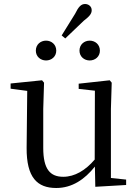

<svg xmlns="http://www.w3.org/2000/svg" viewBox="-20 -924 693 959"><path d="M210 -622C237 -622 261 -641 261 -671C261 -702 237 -721 210 -721C183 -721 159 -702 159 -671C159 -641 183 -622 210 -622ZM288 -747 306 -732 398 -820C425 -841 438 -854 438 -873C438 -893 421 -904 405 -904C385 -904 372 -890 355 -855ZM428 -622C455 -622 479 -641 479 -671C479 -702 455 -721 428 -721C401 -721 377 -702 377 -671C377 -641 401 -622 428 -622ZM456 9 610 0V-27L534 -35V-380L538 -511L528 -523L373 -506V-480L454 -471L453 -127C407 -73 353 -41 296 -41C231 -41 196 -78 196 -185V-380L200 -511L190 -523L33 -507V-481L116 -470L113 -186C112 -37 166 15 261 15C340 15 403 -28 454 -92Z"/></svg>

Font: Source Han Serif CN
Style: Regular
Weight: 400
Designer: Ryoko NISHIZUKA 西塚涼子 (kana & ideographs); Frank Grießhammer (Latin, Greek & Cyrillic); Wenlong ZHANG 张文龙 (bopomofo); San
Foundry: Adobe
Version: Version 2.003;hotconv 1.1.1;makeotfexe 2.6.0